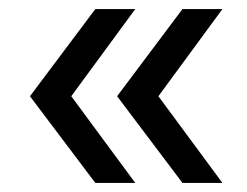

<svg xmlns="http://www.w3.org/2000/svg" viewBox="-20 -477 544 423"><path d="M46 -265 190 -457H278L137 -265L278 -74H190ZM238 -265 382 -457H470L329 -265L470 -74H382Z"/></svg>

Font: CMG Sans Medium
Style: Regular
Weight: 500
Designer: Julieta Ulanovsky
Foundry: Julieta Ulanovsky
Version: Version 7.200